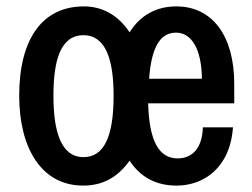

<svg xmlns="http://www.w3.org/2000/svg" viewBox="-20 -570 789 600"><path d="M712 -308C712 -459 643 -550 531 -550C468 -550 418 -522 385 -469C349 -523 300 -550 242 -550C113 -550 40 -449 40 -271C40 -108 109 10 240 10C301 10 348 -16 385 -68C418 -17 467 10 532 10C615 10 699 -44 708 -172H614C612 -106 580 -75 535 -75C477 -75 446 -129 443 -247H712ZM446 -324C453 -418 478 -468 530 -468C579 -468 610 -416 611 -324ZM241 -79C171 -79 147 -158 147 -271C147 -381 169 -460 241 -460C311 -460 335 -382 335 -271C335 -143 305 -79 241 -79Z"/></svg>

Font: Kathrein 67 Medium Condensed
Style: Regular
Weight: 500
Width: 3
Designer: Lazydogs Typefoundry, based on Open Sans by Ascender Corporation
Foundry: Lazydogs Typefoundry
Version: Version 1.003;PS 001.003;hotconv 1.0.88;makeotf.lib2.5.64775